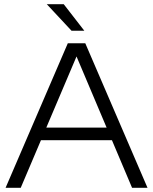

<svg xmlns="http://www.w3.org/2000/svg" viewBox="-20 -894 729 914"><path d="M78.7 0H6.6L302.8 -688H386L682.2 0H608.7L344.3 -625.2ZM158.8 -226.7V-286.5H525.1V-226.7ZM283.4 -874 381.4 -747.7Q381.4 -747.7 375.4 -747.7Q369.4 -747.7 360 -747.7Q350.6 -747.7 341.5 -747.7Q332.5 -747.7 326.5 -747.7Q320.5 -747.7 320.5 -747.7L202.7 -874Z"/></svg>

Font: Roundo Variable
Style: Regular
Weight: 200
Designer: Shiva Nallaperumal
Foundry: Indian Type Foundry
Version: Version 2.000